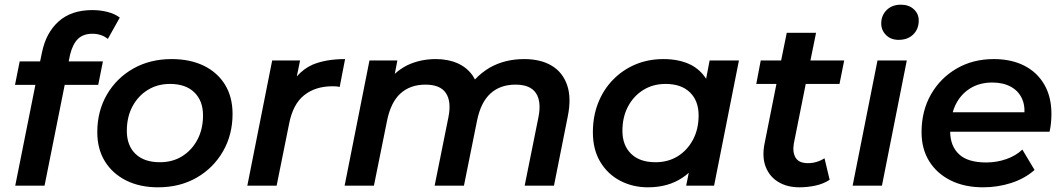

<svg xmlns="http://www.w3.org/2000/svg" viewBox="-20 -792 4536 819"><path d="M45 0 131 -430H44L64 -530H151L159 -568Q176 -652 230 -700.5Q284 -749 374 -749Q408 -749 439 -741Q470 -733 491 -717L440 -626Q413 -648 374 -648Q335 -648 312.5 -626Q290 -604 279 -559L273 -530H419L399 -430H256L170 0Z M654 7Q576 7 517.5 -22.5Q459 -52 427 -104.5Q395 -157 395 -228Q395 -318 436 -388.5Q477 -459 548.5 -499.5Q620 -540 712 -540Q791 -540 849.5 -511.5Q908 -483 940 -430.5Q972 -378 972 -306Q972 -217 931 -146Q890 -75 818.5 -34Q747 7 654 7ZM662 -100Q716 -100 757 -125.5Q798 -151 822 -196Q846 -241 846 -300Q846 -362 809 -398Q772 -434 705 -434Q652 -434 610.5 -408.5Q569 -383 545 -338Q521 -293 521 -234Q521 -171 558 -135.5Q595 -100 662 -100Z M1035 0 1141 -534H1260L1246 -466Q1275 -499 1313 -516Q1370 -540 1452 -540L1429 -421Q1421 -423 1414 -423.5Q1407 -424 1398 -424Q1325 -424 1277 -385.5Q1229 -347 1213 -263L1160 0Z M2216 -540Q2286 -540 2333 -512Q2380 -484 2399 -429.5Q2418 -375 2402 -296L2343 0H2218L2277 -293Q2290 -359 2266 -395Q2242 -431 2179 -431Q2114 -431 2072.5 -393.5Q2031 -356 2015 -278L1959 0H1834L1893 -293Q1906 -359 1882 -395Q1858 -431 1795 -431Q1730 -431 1688.5 -393.5Q1647 -356 1631 -277L1575 0H1450L1556 -534H1675L1664 -477Q1688 -499 1718 -514Q1773 -540 1839 -540Q1891 -540 1931 -522.5Q1971 -505 1996 -470Q2001 -461 2006 -453Q2034 -483 2070 -504Q2134 -540 2216 -540Z M2744 7Q2679 7 2625.5 -21Q2572 -49 2540.5 -101.5Q2509 -154 2509 -228Q2509 -296 2531.5 -353Q2554 -410 2595 -452Q2636 -494 2690.5 -517Q2745 -540 2810 -540Q2877 -540 2926 -516Q2967 -495 2992 -456L3007 -534H3132L3026 0H2907L2918 -55Q2905 -43 2891 -34Q2830 7 2744 7ZM2776 -100Q2830 -100 2871 -125.5Q2912 -151 2936 -196Q2960 -241 2960 -300Q2960 -362 2923 -398Q2886 -434 2819 -434Q2766 -434 2724.5 -408.5Q2683 -383 2659 -338Q2635 -293 2635 -234Q2635 -172 2672 -136Q2709 -100 2776 -100Z M3390 7Q3338 7 3300.5 -15.5Q3263 -38 3246.5 -79.5Q3230 -121 3241 -178L3292 -434H3206L3225 -534H3312L3336 -652H3461L3437 -534H3581L3561 -434H3417L3366 -179Q3360 -142 3374 -119Q3388 -96 3427 -96Q3445 -96 3463.5 -101.5Q3482 -107 3497 -117L3519 -25Q3491 -7 3457 0Q3423 7 3390 7Z M3617 0 3723 -534H3848L3742 0ZM3813 -622Q3780 -622 3759.5 -642.5Q3739 -663 3739 -692Q3739 -726 3762 -749Q3785 -772 3823 -772Q3857 -772 3878 -752.5Q3899 -733 3899 -705Q3899 -668 3875.5 -645Q3852 -622 3813 -622Z M4174 7Q4094 7 4035 -22.5Q3976 -52 3943.5 -104.5Q3911 -157 3911 -228Q3911 -319 3951 -389Q3991 -459 4060.5 -499.5Q4130 -540 4219 -540Q4294 -540 4349 -512Q4404 -484 4434.5 -431.5Q4465 -379 4465 -306Q4465 -287 4463 -267Q4461 -247 4457 -230H4033Q4034 -168 4071 -134Q4108 -99 4187 -99Q4232 -99 4273 -113.5Q4314 -128 4341 -154L4393 -67Q4351 -30 4293.5 -11.5Q4236 7 4174 7ZM4044 -313H4350Q4351 -346 4340 -370Q4325 -404 4292 -422Q4259 -440 4213 -440Q4158 -440 4117.5 -414.5Q4077 -389 4055 -343Q4048 -328 4044 -313Z"/></svg>

Font: Montserrat Thin SemiBold
Style: Italic
Weight: 600
Italic angle: -11.3°
Version: Version 9.000